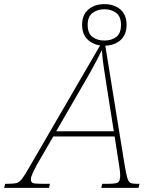

<svg xmlns="http://www.w3.org/2000/svg" viewBox="-81 -913 745 933"><path d="M-61 0 -56 -20H-39Q-13 -20 0.5 -24Q14 -28 26.5 -44.5Q39 -61 60 -98L418 -714H427L525 -109Q532 -68 537.5 -49Q543 -30 552 -25Q561 -20 579 -20H597L592 0H411L416 -20H449Q484 -20 493.5 -27.5Q503 -35 503 -60Q503 -71 501 -87Q499 -103 498 -108L476 -250H178L98 -112Q88 -93 78.5 -73Q69 -53 69 -42Q69 -27 79 -23.5Q89 -20 120 -20H162L157 0ZM318 -493 192 -275H472L439 -484Q432 -528 424 -581Q416 -634 414 -670Q397 -634 372 -588Q347 -542 318 -493ZM426 -691Q380 -691 349 -717Q318 -743 318 -792Q318 -842 349 -867.5Q380 -893 426 -893Q473 -893 503.5 -867.5Q534 -842 534 -792Q534 -743 503.5 -717Q473 -691 426 -691ZM426 -716Q461 -716 484 -733.5Q507 -751 507 -792Q507 -832 484 -850Q461 -868 426 -868Q392 -868 368.5 -850Q345 -832 345 -792Q345 -751 368.5 -733.5Q392 -716 426 -716Z"/></svg>

Font: Noto Serif Thin
Style: Italic
Weight: 100
Italic angle: -12°
Designer: Monotype Design Team
Foundry: Monotype Imaging Inc.
Version: Version 2.014; ttfautohint (v1.8.4.7-5d5b)